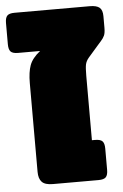

<svg xmlns="http://www.w3.org/2000/svg" viewBox="-83 -772 518 810"><g transform="rotate(-5 176.0 -367.0)"><path d="M48 -57V-433Q48 -479 58.5 -508Q69 -537 103 -564H10Q-13 -564 -21.5 -573Q-30 -582 -30 -604V-694Q-30 -716 -21.5 -725Q-13 -734 10 -734H328Q357 -734 369.5 -723.5Q382 -713 382 -687V-638Q382 -616 377 -605Q372 -594 362 -583Q352 -572 347 -566L306 -519Q294 -505 291 -490.5Q288 -476 288 -443V-170H301Q324 -170 332.5 -161Q341 -152 341 -130V-40Q341 -18 332.5 -9Q324 0 301 0H108Q75 0 61.5 -14Q48 -28 48 -57Z"/></g></svg>

Font: Mitr
Style: Bold
Weight: 700
Designer: Thanarat Vachiruckul
Foundry: Cadson Demak
Version: Version 1.003